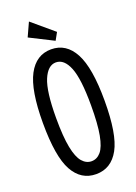

<svg xmlns="http://www.w3.org/2000/svg" viewBox="-152 -851 654 924"><g transform="rotate(-20 175.0 -389.5)"><path d="M175 11Q98 11 57.5 -62.5Q17 -136 17 -308Q17 -476 57.5 -552Q98 -628 175 -628Q252 -628 292.5 -552Q333 -476 333 -308Q333 -136 292.5 -62.5Q252 11 175 11ZM175 -55Q203 -55 223 -78.5Q243 -102 253.5 -157.5Q264 -213 264 -309Q264 -445 240.5 -503Q217 -561 175 -561Q134 -561 109.5 -503Q85 -445 85 -309Q85 -213 96 -157.5Q107 -102 127.5 -78.5Q148 -55 175 -55ZM210 -659 89 -720 121 -790 231 -697Z"/></g></svg>

Font: Inconsolata ExtraCondensed Medium
Style: Regular
Weight: 500
Width: 2
Monospace: yes
Designer: Raph Levien, Cyreal, Brenton Simpson
Foundry: Raph Levien, Cyreal, Google
Version: Version 3.001; ttfautohint (v1.8.2.53-6de2)